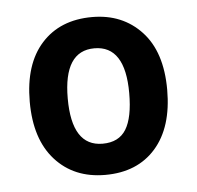

<svg xmlns="http://www.w3.org/2000/svg" viewBox="-36 -759 434 423"><g transform="rotate(-5 181.0 -547.5)"><path d="M333 -548Q333 -465 292.5 -419Q252 -373 181 -373Q112 -373 70.5 -419Q29 -465 29 -548Q29 -631 70 -676.5Q111 -722 182 -722Q249 -722 291 -677Q333 -632 333 -548ZM113 -548Q113 -442 181 -442Q217 -442 233 -468Q249 -494 249 -548Q249 -653 181 -653Q113 -653 113 -548Z"/></g></svg>

Font: Noto Sans Arabic UI SmCn SmBd
Style: Regular
Weight: 600
Width: 4
Designer: Monotype Design Team, Nadine Chahine and Nizar Qandah
Foundry: Monotype Imaging Inc.
Version: Version 2.010; ttfautohint (v1.8.4.7-5d5b)